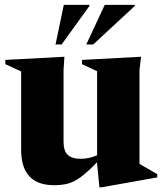

<svg xmlns="http://www.w3.org/2000/svg" viewBox="-20 -752 670 790"><path d="M241.5 -169Q241.5 -131 258.8 -114.8Q276 -98.5 312 -98.5Q344.5 -98.5 379.5 -113V-459L317.5 -488V-505.5L560.5 -518.5L554 -464.5V-77.5Q563 -72 587 -58.5Q611 -45 627 -35.5V-22L399 18.5H389L379.5 -78V-84.5Q339.5 -43.5 312 -23.2Q284.5 -3 259.5 3.5Q234.5 10 202.5 10Q67 10 67 -136V-458L2 -488V-505.5L245 -518.5L241.5 -465.5ZM335 -569 411 -732H534.5V-727.5L363.5 -569ZM208.5 -569 242.5 -732H348V-727.5L233.5 -569Z"/></svg>

Font: Newsreader 72pt
Style: Bold
Weight: 700
Designer: Hugues Gentile
Foundry: Production Type
Version: Version 1.003; ttfautohint (v1.8.3)